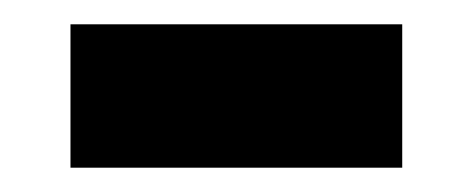

<svg xmlns="http://www.w3.org/2000/svg" viewBox="-20 -392 388 158"><path d="M38 -254V-372H311V-254Z"/></svg>

Font: Fira Sans Extra Condensed
Style: Bold
Weight: 700
Width: 1
Designer: Carrois Corporate & Edenspiekermann AG
Foundry: Carrois Corporate GbR & Edenspiekermann AG
Version: Version 4.203